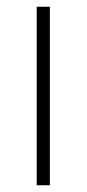

<svg xmlns="http://www.w3.org/2000/svg" viewBox="-20 -550 257 570"><path d="M128 0V-530H89V0Z"/></svg>

Font: Noto Sans Tamil ExtraLight
Style: Regular
Weight: 200
Designer: Jelle Bosma - Monotype Design Team
Foundry: Monotype Imaging Inc.
Version: Version 2.004